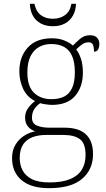

<svg xmlns="http://www.w3.org/2000/svg" viewBox="-20 -743 556 1003"><path d="M236 240Q142 240 92.5 198Q43 156 43 83Q43 42 61 12.5Q79 -17 107 -34.5Q135 -52 164 -57Q142 -64 126.5 -81.5Q111 -99 111 -129Q111 -158 128.5 -180.5Q146 -203 163 -215Q120 -237 100.5 -280Q81 -323 81 -370Q81 -446 125 -494.5Q169 -543 251 -543Q287 -543 315 -532Q343 -521 361 -505Q375 -520 397.5 -539.5Q420 -559 450 -559Q476 -559 487.5 -545.5Q499 -532 499 -513Q499 -496 492.5 -484.5Q486 -473 471 -473Q471 -498 465 -510Q459 -522 444 -522Q424 -522 409.5 -511.5Q395 -501 378 -485Q393 -466 403 -435.5Q413 -405 413 -364Q413 -289 372.5 -242Q332 -195 251 -195Q239 -195 218.5 -198Q198 -201 190 -204Q172 -192 159.5 -173.5Q147 -155 147 -128Q147 -98 173 -87Q199 -76 238 -76H317Q392 -76 429 -41Q466 -6 466 62Q466 143 408.5 191.5Q351 240 236 240ZM239 210Q304 210 345.5 193Q387 176 407 144Q427 112 427 67Q427 6 397.5 -16Q368 -38 311 -38H219Q181 -38 150 -26.5Q119 -15 101 11.5Q83 38 83 83Q83 117 97.5 146Q112 175 146 192.5Q180 210 239 210ZM248 -225Q288 -225 315 -238.5Q342 -252 356.5 -283Q371 -314 371 -365Q371 -417 357 -449.5Q343 -482 315.5 -497.5Q288 -513 248 -513Q211 -513 183 -497Q155 -481 139 -448.5Q123 -416 123 -364Q123 -292 157.5 -258.5Q192 -225 248 -225ZM256 -606Q219 -606 192 -621Q165 -636 151 -662.5Q137 -689 136 -723H160Q168 -683 193.5 -664Q219 -645 256 -645Q293 -645 319.5 -664Q346 -683 353 -723H377Q376 -689 361.5 -662.5Q347 -636 320.5 -621Q294 -606 256 -606Z"/></svg>

Font: Noto Serif Gujarati ExtraLight
Style: Regular
Weight: 250
Version: Version 2.102